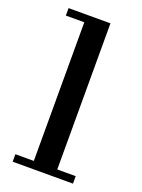

<svg xmlns="http://www.w3.org/2000/svg" viewBox="-143 -815 650 881"><g transform="rotate(20 182.0 -375.0)"><path d="M34.5 -36.5V0H329V-36.5H239V-750H34.5V-713.5H124.5V-36.5Z"/></g></svg>

Font: Bodoni* 06pt Medium
Style: Regular
Weight: 500
Version: Version 2.3